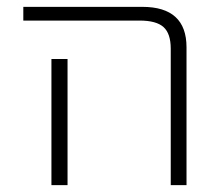

<svg xmlns="http://www.w3.org/2000/svg" viewBox="-20 -540 637 560"><path d="M177 -368V-47V0H130V-47V-368ZM48 -480V-520H395Q524 -520 524 -402V0H478V-398Q478 -442 457 -461Q436 -480 387 -480Z"/></svg>

Font: Mplus 1p Light
Style: Regular
Weight: 300
Version: Version 1.061